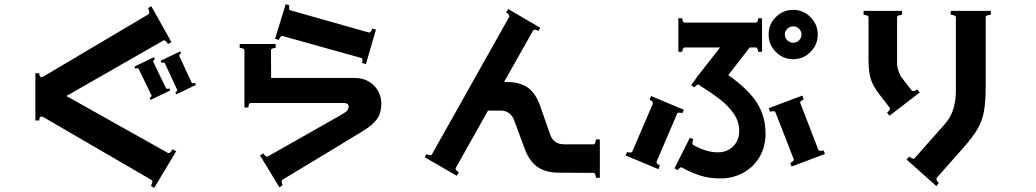

<svg xmlns="http://www.w3.org/2000/svg" viewBox="-20 -824 5040 934"><path d="M919 -419Q924 -419 928 -421L933 -411L838 -365L833 -375Q837 -377 840 -380.5Q843 -384 842 -387L781 -518Q780 -520 775 -520Q770 -520 766 -518L761 -528L856 -574L861 -564Q857 -562 854 -558.5Q851 -555 852 -552L913 -421Q914 -419 919 -419ZM794 -392Q800 -392 804 -394L808 -384L713 -338L708 -348Q712 -350 715 -353.5Q718 -357 717 -360L654 -490Q653 -492 648 -492Q642 -492 638 -490L634 -500L729 -546L734 -536Q730 -534 727 -530.5Q724 -527 725 -524L788 -394Q789 -392 794 -392ZM797 -80 800 -79Q805 -79 810.5 -85Q816 -91 820 -98L837 -88L730 90L714 80Q718 73 720.5 64Q723 55 718 52L195 -252Q188 -257 182 -257Q171 -257 171 -238H152V-468H171Q171 -449 182 -449Q188 -449 195 -454L703 -755Q706 -758 706 -763Q706 -774 700 -784L716 -794L814 -619L797 -610Q793 -617 786.5 -623.5Q780 -630 775 -627L303 -357Z M1352 -649Q1347 -649 1343 -643Q1339 -637 1337 -630L1318 -635L1370 -804L1388 -798Q1386 -792 1386 -786Q1386 -776 1392 -774L1774 -666H1776Q1781 -666 1785 -672Q1789 -678 1791 -685L1809 -680L1760 -512L1741 -518Q1743 -524 1743 -530Q1743 -541 1737 -542L1354 -649ZM1353 51Q1350 54 1350 59Q1350 67 1355 77L1339 87L1245 -68L1261 -78Q1265 -71 1271.5 -65.5Q1278 -60 1283 -63L1641 -266Q1663 -278 1669.5 -287Q1676 -296 1676 -306Q1676 -323 1651 -323H1199Q1194 -323 1191 -315.5Q1188 -308 1188 -301H1169V-580Q1169 -585 1161.5 -588Q1154 -591 1146 -591V-610H1321V-591Q1313 -591 1305.5 -588Q1298 -585 1298 -580L1299 -445H1702Q1763 -445 1799 -408Q1835 -371 1835 -319Q1835 -275 1814.5 -245.5Q1794 -216 1746 -187Q1675 -143 1353 51Z M2898 -146V41H2879Q2879 34 2876 25.5Q2873 17 2868 17L2698 16Q2634 16 2594 -12.5Q2554 -41 2532 -101L2482 -237Q2474 -260 2457 -273Q2440 -286 2416 -286H2354L2197 -7Q2196 -6 2196 -4Q2196 1 2201.5 6Q2207 11 2212 14L2202 31L2046 -59L2055 -75Q2063 -69 2073 -69Q2080 -69 2081 -73L2457 -742Q2458 -743 2458 -745Q2458 -750 2453 -755Q2448 -760 2442 -763L2452 -780L2608 -689L2599 -673Q2591 -679 2581 -679Q2574 -679 2573 -675L2432 -425H2446Q2509 -425 2547.5 -398Q2586 -371 2608 -308L2656 -170Q2673 -122 2724 -122H2868Q2873 -122 2876 -130.5Q2879 -139 2879 -146Z M3719 -656Q3719 -706 3754 -741Q3789 -776 3839 -776Q3888 -776 3923 -740.5Q3958 -705 3958 -656Q3958 -607 3923 -571.5Q3888 -536 3839 -536Q3789 -536 3754 -571.5Q3719 -607 3719 -656ZM3879 -656Q3879 -672 3867 -684Q3855 -696 3839 -696Q3822 -696 3810 -684Q3798 -672 3798 -656Q3798 -640 3810 -628Q3822 -616 3839 -616Q3855 -616 3867 -628Q3879 -640 3879 -656ZM3523 -459Q3623 -387 3663.5 -322Q3704 -257 3704 -174Q3704 -111 3675.5 -61.5Q3647 -12 3596.5 16Q3546 44 3485 44Q3431 44 3388 30.5Q3345 17 3297 -9Q3296 -10 3294 -10Q3286 -10 3278 4L3261 -5L3336 -154L3353 -146Q3348 -136 3348 -128Q3348 -122 3352 -119Q3416 -83 3472 -83Q3517 -83 3546.5 -112Q3576 -141 3576 -187Q3576 -233 3549 -271.5Q3522 -310 3482.5 -340.5Q3443 -371 3379 -412Q3378 -413 3376 -413Q3372 -413 3366.5 -408Q3361 -403 3358 -399L3342 -409L3356 -429L3358 -431L3371 -450L3483 -593H3310Q3305 -593 3302 -586Q3299 -579 3299 -572H3280V-735H3299Q3299 -728 3302 -721Q3305 -714 3310 -714H3657Q3662 -714 3665 -721Q3668 -728 3668 -735H3687V-572H3668Q3668 -579 3665 -586Q3662 -593 3657 -593H3627ZM3993 -75 3831 -14 3824 -32Q3831 -34 3837 -39.5Q3843 -45 3841 -50L3752 -278Q3751 -283 3741 -283Q3732 -283 3726 -280L3720 -298L3883 -359L3890 -341Q3884 -339 3877.5 -333.5Q3871 -328 3873 -323L3961 -95Q3964 -90 3972 -90Q3977 -90 3986 -93ZM3174 -38V-35Q3174 -27 3190 -19L3183 -1L3023 -68L3031 -85Q3035 -82 3045 -82Q3055 -82 3056 -87L3156 -320V-323Q3156 -331 3140 -339L3147 -357L3307 -290L3299 -273Q3295 -276 3285 -276Q3275 -276 3274 -271Z M4416 -383Q4417 -381 4422 -381Q4427 -381 4433 -383.5Q4439 -386 4442 -389L4454 -374L4307 -261L4295 -276Q4302 -282 4306.5 -288.5Q4311 -295 4308 -300L4257 -366Q4225 -408 4215 -442.5Q4205 -477 4205 -537V-741Q4205 -746 4196.5 -749Q4188 -752 4181 -752V-771H4368V-752Q4361 -752 4352.5 -749Q4344 -746 4344 -741V-514Q4344 -499 4350.5 -479Q4357 -459 4366 -447ZM4536 42Q4535 43 4535 46Q4535 51 4539 57Q4543 63 4547 66L4535 81L4390 -48L4403 -62Q4409 -57 4417.5 -53.5Q4426 -50 4429 -54L4574 -218Q4605 -252 4617.5 -293.5Q4630 -335 4630 -384V-741Q4630 -746 4621.5 -749Q4613 -752 4605 -752V-771H4800V-752Q4792 -752 4783.5 -749Q4775 -746 4775 -741V-404Q4775 -327 4766 -280Q4757 -233 4734.5 -195Q4712 -157 4667 -106Z"/></svg>

Font: Aoboshi One
Style: Regular
Weight: 400
Designer: IKIMOJI
Foundry: Natsumi Matsuba
Version: Version 1.000; ttfautohint (v1.8.3)